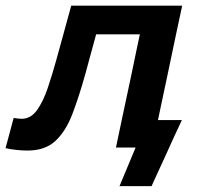

<svg xmlns="http://www.w3.org/2000/svg" viewBox="-62 -518 698 674"><path d="M34.5 10.5Q16.5 10.5 -5.2 8.2Q-27 6 -42.5 2L-14 -104Q-6.5 -102.5 1.5 -101.8Q9.5 -101 14 -101Q46 -101 67.8 -131.2Q89.5 -161.5 105.5 -208.8Q121.5 -256 135.5 -307Q149 -356.5 162.5 -405Q176 -453.5 188 -498H577.5Q566 -444.5 554.8 -391.8Q543.5 -339 528.5 -266.5L518 -217Q503.5 -150 492.5 -96.5H576.5Q562.5 -67.5 548.8 -37.2Q535 -7 522 22Q509 50 496 78.5Q483 107 470 135.5H357.5L414 0H345Q356.5 -54 367 -104.5Q377.5 -155 391 -217L401.5 -266.5Q409.5 -306 416.2 -337.5Q423 -369 429 -397.5H275.5Q266 -362 256 -326.2Q246 -290.5 237.5 -258Q215 -177.5 191.8 -117Q168.5 -56.5 132.2 -23Q96 10.5 34.5 10.5Z"/></svg>

Font: Commissioner SemiBold
Style: Italic
Weight: 600
Italic angle: -12°
Designer: Kostas Bartsokas
Foundry: Kostas Bartsokas
Version: Version 1.000; ttfautohint (v1.8.3)